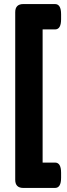

<svg xmlns="http://www.w3.org/2000/svg" viewBox="-20 -788 331 946"><path d="M95 138Q55 138 55 98V-728Q55 -768 95 -768H251Q281 -768 281 -718V-693Q281 -643 251 -643H190V13H251Q281 13 281 63V88Q281 138 251 138Z"/></svg>

Font: Asap Black
Style: Regular
Weight: 900
Designer: Pablo Cosgaya
Foundry: Omnibus-Type
Version: Version 3.001; ttfautohint (v1.8.4.7-5d5b)